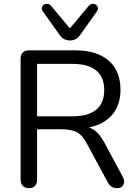

<svg xmlns="http://www.w3.org/2000/svg" viewBox="-20 -965 710 992"><path d="M129 7Q108.5 7 97.5 -4.8Q86.5 -16.5 86.5 -37V-661.5Q86.5 -683 98 -694Q109.5 -705 130 -705H367Q480.5 -705 541.5 -651.8Q602.5 -598.5 602.5 -501Q602.5 -438 574.8 -392.8Q547 -347.5 494.2 -323.8Q441.5 -300 367 -300L377 -313.5H397.5Q437 -313.5 466 -293.5Q495 -273.5 518.5 -229.5L613.5 -53Q622 -38.5 621.2 -24.5Q620.5 -10.5 611.2 -1.8Q602 7 585 7Q567 7 555.8 -1Q544.5 -9 536 -24.5L427.5 -225.5Q404.5 -268.5 375.2 -282.8Q346 -297 297.5 -297H171.5V-37Q171.5 -16.5 161 -4.8Q150.5 7 129 7ZM171.5 -364H354Q436 -364 477.2 -398.2Q518.5 -432.5 518.5 -500Q518.5 -566.5 477.2 -600.8Q436 -635 354 -635H171.5ZM341 -756Q325.5 -756 312.2 -762.5Q299 -769 288.5 -784L201.5 -906Q194 -916.5 196.2 -926Q198.5 -935.5 207 -940.8Q215.5 -946 226 -944.8Q236.5 -943.5 245.5 -933L341 -818.5L437 -933Q446 -943.5 456.5 -944.8Q467 -946 475.2 -940.8Q483.5 -935.5 485.8 -926.2Q488 -917 480.5 -906L394 -784Q383.5 -769 370.2 -762.5Q357 -756 341 -756Z"/></svg>

Font: Nunito ExtraLight
Style: Regular
Weight: 200
Designer: Vernon Adams
Foundry: Vernon Adams
Version: Version 3.602;April 4, 2023;FontCreator 14.0.0.2856 64-bit